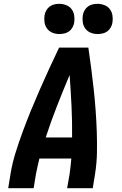

<svg xmlns="http://www.w3.org/2000/svg" viewBox="-20 -984 640 1004"><path d="M23 0 35 -74Q44 -130 61.5 -186Q79 -242 99.5 -297.5Q120 -353 142.5 -408Q165 -463 189 -517.5Q213 -572 238 -626.5Q263 -681 289 -735H442Q450 -681 457 -626.5Q464 -572 470 -517.5Q476 -463 480 -408Q484 -353 486 -297.5Q488 -242 487 -186Q486 -130 477 -74L465 0H331L344 -74Q347 -94 349 -114Q351 -134 353 -155H186Q181 -135 176.5 -114.5Q172 -94 168 -74L156 0ZM357 -265Q358 -347 354 -429Q350 -511 344 -592Q310 -511 278 -429.5Q246 -348 219 -265ZM490 -806Q471 -806 454 -813Q437 -820 426.5 -834Q416 -848 413 -866.5Q410 -885 413 -904Q415 -917 422 -929.5Q429 -942 440 -950Q451 -958 464 -961Q477 -964 490 -964Q509 -964 526.5 -957Q544 -950 554.5 -936Q565 -922 568 -903.5Q571 -885 568 -866Q566 -853 559 -840.5Q552 -828 541 -820Q530 -812 516.5 -809Q503 -806 490 -806ZM290 -806Q271 -806 254 -813Q237 -820 226.5 -834Q216 -848 213 -866.5Q210 -885 213 -904Q215 -917 222 -929.5Q229 -942 240 -950Q251 -958 264 -961Q277 -964 290 -964Q309 -964 326.5 -957Q344 -950 354.5 -936Q365 -922 368 -903.5Q371 -885 368 -866Q366 -853 359 -840.5Q352 -828 341 -820Q330 -812 316.5 -809Q303 -806 290 -806Z"/></svg>

Font: Iosevka Curly XBdExObl
Style: Regular
Weight: 800
Width: 7
Italic angle: -9°
Monospace: yes
Designer: Belleve Invis
Foundry: Belleve Invis
Version: Version 11.1.0; ttfautohint (v1.8.3)